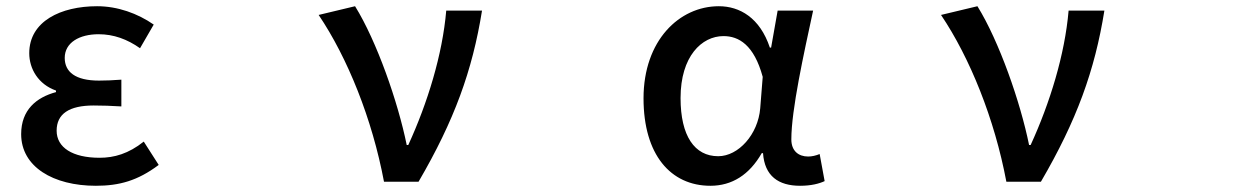

<svg xmlns="http://www.w3.org/2000/svg" viewBox="-20 -562 4040 617"><path d="M288 35C363 35 422 19 490 -32L442 -107C393 -68 347 -55 300 -55C213 -55 162 -88 162 -142C162 -196 202 -223 281 -223C309 -223 338 -222 370 -220V-306C343 -304 320 -303 298 -303C222 -303 188 -331 188 -376C188 -425 235 -452 297 -452C345 -452 389 -436 430 -407L474 -483C422 -519 358 -542 292 -542C176 -542 74 -494 74 -391C74 -341 103 -291 160 -271V-266C97 -249 48 -209 48 -131C48 -26 151 35 288 35Z M1214 22H1325C1440 -175 1498 -335 1529 -528H1414C1402 -387 1354 -231 1292 -96H1287C1259 -234 1191 -429 1121 -542L1004 -514C1097 -376 1176 -180 1214 22Z M2263 35C2332 35 2388 0 2428 -70H2432C2437 4 2482 35 2551 35C2587 35 2613 28 2630 20L2614 -67C2602 -62 2589 -59 2577 -59C2546 -59 2523 -77 2523 -114C2523 -209 2563 -389 2593 -528H2479L2458 -409H2454C2422 -505 2357 -542 2290 -542C2163 -542 2048 -432 2048 -246C2048 -65 2135 35 2263 35ZM2167 -247C2167 -381 2235 -446 2305 -446C2354 -446 2403 -418 2431 -315L2423 -214C2416 -130 2353 -60 2288 -60C2212 -60 2167 -125 2167 -247Z M3214 22H3325C3440 -175 3498 -335 3529 -528H3414C3402 -387 3354 -231 3292 -96H3287C3259 -234 3191 -429 3121 -542L3004 -514C3097 -376 3176 -180 3214 22Z"/></svg>

Font: コーポレート・ロゴ ver3 Medium
Style: Regular
Weight: 500
Designer: [KANA_main] LOGOTYPE.JP [Source Han Sans] Ryoko NISHIZUKA 西塚涼子 (kana, bopomofo & ideographs); Paul D. Hunt (Latin, Greek
Version: Version 12.001;FEAKit 1.0